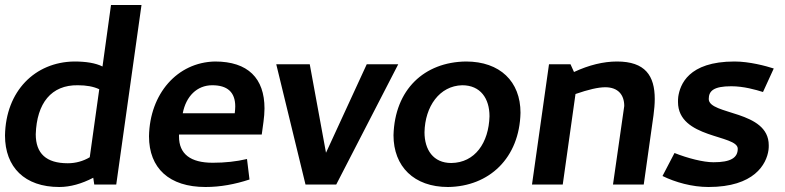

<svg xmlns="http://www.w3.org/2000/svg" viewBox="-21 -738 3140 768"><path d="M291 -397C324 -397 353 -392 376 -381L338 -109C311 -93 281 -85 250 -85C164 -85 122 -124 122 -201C126 -325 184 -399 291 -397ZM-1 -196C-1 -69 78 10 216 10C260 10 306 -3 352 -27L356 0H444L545 -718H423L389 -472C361 -486 323 -492 276 -492C119 -490 2 -374 -1 -196Z M920 -312C920 -304 919 -295 918 -285H710C723 -353 767 -397 828 -397C888 -397 920 -370 920 -312ZM575 -193C575 -65 656 10 801 10C861 10 919 -1 977 -20L967 -102C925 -92 879 -87 830 -87C741 -87 695 -122 695 -192V-200H1026C1030 -232 1037 -270 1037 -304C1037 -425 971 -492 839 -492C688 -489 578 -363 575 -193Z M1572 -481H1446L1283 -127L1218 -481H1084L1201 0H1324Z M1784 -86C1712 -86 1677 -139 1677 -209C1679 -312 1737 -395 1828 -397C1901 -397 1937 -344 1937 -273C1934 -167 1879 -87 1784 -86ZM2061 -287C2061 -412 1979 -492 1843 -492C1676 -490 1558 -380 1553 -197C1553 -72 1635 10 1771 10C1936 8 2057 -106 2061 -287Z M2476 -314 2431 0H2554L2593 -277C2596 -300 2598 -322 2598 -342C2598 -435 2560 -492 2447 -492C2393 -492 2335 -478 2275 -450L2261 -481H2175L2107 0H2230L2281 -362C2333 -380 2372 -389 2400 -389C2452 -389 2476 -358 2476 -314Z M2833 -89C2792 -89 2730 -105 2677 -126L2629 -34C2680 -9 2747 10 2813 10C2996 10 3045 -81 3053 -138C3054 -145 3054 -151 3054 -157C3054 -298 2814 -277 2814 -342C2814 -374 2833 -393 2904 -393C2954 -393 3002 -379 3031 -370L3074 -464C3043 -474 2977 -492 2917 -492C2731 -492 2699 -398 2692 -351C2691 -344 2691 -337 2691 -330C2691 -183 2930 -200 2930 -143C2930 -107 2902 -89 2833 -89Z"/></svg>

Font: Cantarell
Style: BoldOblique
Weight: 700
Italic angle: -8°
Designer: Dave Crossland
Version: Version 0.024